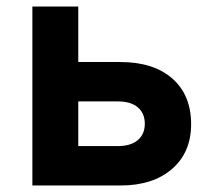

<svg xmlns="http://www.w3.org/2000/svg" viewBox="-20 -570 640 590"><path d="M79.5 0V-550H220.5V-379.4H349.5Q451.8 -379.4 509.5 -328.7Q567.3 -277.9 567.3 -188.4Q567.3 -101.8 508.7 -50.9Q450.1 0 350.3 0ZM220.5 -121.1H341.8Q381.9 -121.1 403.5 -139.5Q425 -157.9 425 -189.7Q425 -221.5 403.6 -240Q382.2 -258.4 341.8 -258.4H220.5Z"/></svg>

Font: JetBrains Mono
Style: Regular
Weight: 400
Monospace: yes
Designer: Philipp Nurullin, Konstantin Bulenkov
Foundry: JetBrains
Version: Version 2.305